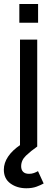

<svg xmlns="http://www.w3.org/2000/svg" viewBox="-25 -748 288 980"><path d="M77.1 0V-545.9H165V0ZM109.4 212.9Q62 212.9 28.3 188.5Q-5.4 164.1 -5.4 118.2Q-5.4 83.5 16.4 51.3Q38.1 19 78.1 -7.8L165 0Q132.8 22.5 107.9 46.1Q83 69.8 83 100.6Q83 118.7 93 128.9Q103 139.2 123.5 139.2Q137.2 139.2 148.4 135Q159.7 130.9 168.9 125.5L197.8 188.5Q183.1 196.8 161.4 204.8Q139.6 212.9 109.4 212.9ZM73.7 -631.8V-727.5H169.4V-631.8Z"/></svg>

Font: Atlassian Sans
Style: Regular
Weight: 400
Designer: Rasmus Andersson
Foundry: Modifications by Atlassian Pty Ltd, manufactured by rsms
Version: Version 4.001;git-9221beed3